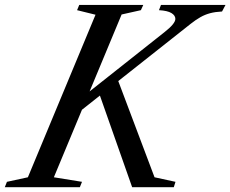

<svg xmlns="http://www.w3.org/2000/svg" viewBox="-83 -782 962 802"><path d="M142 -41.5 259.5 -22.5 250.5 0H-63L-54 -22.5L33.5 -41.5L316 -720.5L239 -739.5L248 -761.5H515.5L505.5 -739.5L425 -721.5ZM404 -462 562.5 -41.5 650 -22.5 643 0H469L329.5 -396.5ZM259.5 -375 605 -648.5Q649.5 -683.5 649.5 -703Q649.5 -717.5 633 -727.5Q616.5 -737.5 581 -739.5L589.5 -761.5H859L844.5 -734Q816 -732.5 794.5 -726.8Q773 -721 754 -710.2Q735 -699.5 713.5 -682.5L222 -294Z"/></svg>

Font: Libre Caslon Text
Style: Italic
Weight: 400
Italic angle: -22.583°
Designer: Pablo Impallari, Rodrigo Fuenzalida, Katja Schimmel
Foundry: Pablo Impallari, Rodrigo Fuenzalida
Version: Version 2.000